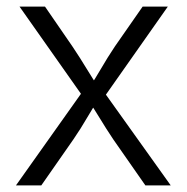

<svg xmlns="http://www.w3.org/2000/svg" viewBox="-20 -561 565 581"><path d="M28.3 0 242.7 -302.2V-252L39.1 -541H116.2L199.2 -420.4Q222.7 -385.3 241.9 -353.5Q261.2 -321.8 281.2 -291.5H247.1Q267.6 -321.8 285.9 -353.5Q304.2 -385.3 327.6 -420.4L411.6 -541H487.8L283.2 -250V-298.8L496.6 0H419.9L322.8 -139.2Q300.3 -172.9 282.2 -202.9Q264.2 -232.9 244.6 -261.2H278.8Q259.8 -232.9 242.4 -202.9Q225.1 -172.9 202.1 -139.2L105 0Z"/></svg>

Font: Inter 17pt Light
Style: Regular
Weight: 300
Version: Version 4.001;git-66647c0bb